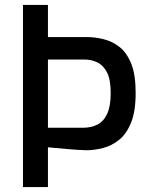

<svg xmlns="http://www.w3.org/2000/svg" viewBox="-20 -757 608 777"><path d="M73 0V-737H174V-607H331Q364 -607 399 -598.5Q434 -590 463.5 -567Q493 -544 511 -499.5Q529 -455 529 -381Q529 -307 510.5 -261Q492 -215 462 -191Q432 -167 397 -158Q362 -149 330 -149Q317 -149 295.5 -150.5Q274 -152 250 -154Q226 -156 205.5 -158Q185 -160 174 -161V0ZM174 -240H316Q348 -240 373.5 -252.5Q399 -265 413.5 -296Q428 -327 428 -380Q428 -434 413.5 -463Q399 -492 375 -504Q351 -516 322 -516H174Z"/></svg>

Font: Exo Thin Medium
Style: Regular
Weight: 500
Version: Version 2.000